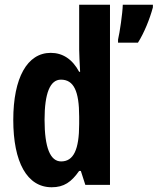

<svg xmlns="http://www.w3.org/2000/svg" viewBox="-20 -780 665 810"><path d="M198 10C250 10 281 -12 314 -59H321L340 0H444V-760H314V-570C314 -549 316 -519 318 -477H314C285 -531 244 -557 194 -557C95 -557 36 -452 36 -274C36 -96 94 10 198 10ZM625 -749V-760H498C497 -723 485 -642 478 -613V-600H562C588 -641 612 -700 625 -749ZM238 -99C192 -99 168 -157 168 -275C168 -386 191 -444 237 -444C291 -444 314 -396 314 -288V-257C314 -148 290 -99 238 -99Z"/></svg>

Font: Noto Sans Myanmar UI ExtraCondensed
Style: Bold
Weight: 700
Width: 2
Designer: Monotype Design Team
Foundry: Monotype Imaging Inc.
Version: Version 2.103